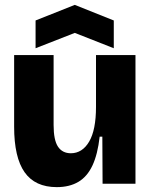

<svg xmlns="http://www.w3.org/2000/svg" viewBox="-20 -754 620 788"><path d="M213 14Q124 14 81 -47Q38 -108 38 -234V-528H200V-241Q200 -179 218 -152Q236 -125 271 -125Q294 -125 313 -137Q332 -149 346 -173Q360 -197 367 -232.5Q374 -268 374 -315V-528H536V-231V0H401L400 -193H389Q381 -121 359.5 -75Q338 -29 301.5 -7.5Q265 14 213 14ZM126 -556V-670L287 -734L447 -670V-556L287 -619Z"/></svg>

Font: Bricolage Grotesque 72pt ExtraBold
Style: Regular
Weight: 800
Designer: Mathieu Triay
Foundry: Atelier Triay
Version: Version 1.001;gftools[0.9.33.dev8+g029e19f]